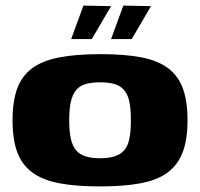

<svg xmlns="http://www.w3.org/2000/svg" viewBox="-20 -661 717 688"><path d="M338 7Q251 7 191.5 -4.5Q132 -16 95 -43.5Q58 -71 41.5 -116.5Q25 -162 25 -230Q25 -299 42 -344.5Q59 -390 96 -417Q133 -444 193 -455.5Q253 -467 340 -467Q427 -467 486.5 -455.5Q546 -444 582.5 -416.5Q619 -389 635.5 -343.5Q652 -298 652 -230Q652 -162 635 -116.5Q618 -71 581.5 -43.5Q545 -16 485 -4.5Q425 7 338 7ZM339 -94Q369 -94 390 -100.5Q411 -107 424.5 -122Q438 -137 443.5 -163.5Q449 -190 449 -230Q449 -271 443.5 -297Q438 -323 424.5 -338.5Q411 -354 390 -360Q369 -366 339 -366Q309 -366 287.5 -360Q266 -354 253 -338.5Q240 -323 234 -297Q228 -271 228 -230Q228 -190 234 -163.5Q240 -137 253 -122Q266 -107 287.5 -100.5Q309 -94 339 -94ZM378 -521 422 -641 521 -639 452 -521ZM235 -521 279 -641 378 -639 309 -521Z"/></svg>

Font: Genos ExtraBold
Style: Regular
Weight: 800
Designer: Robert E. Leuschke
Foundry: Robert E. Leuschke
Version: Version 1.010